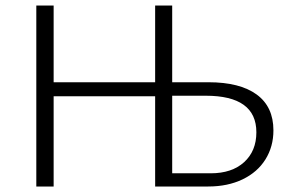

<svg xmlns="http://www.w3.org/2000/svg" viewBox="-20 -678 1066 698"><path d="M974 -204Q974 -145 945 -98.5Q916 -52 862 -26Q808 0 737 0H544V-328H175V0H112V-658H175V-379H544V-658H606V-379H738Q852 -379 913 -334.5Q974 -290 974 -204ZM912 -197Q912 -330 728 -330H606V-48H746Q823 -48 867.5 -88.5Q912 -129 912 -197Z"/></svg>

Font: Ysabeau SC Semilight
Style: Regular
Weight: 300
Designer: Christian Thalmann (Catharsis Fonts)
Version: Version 0.003